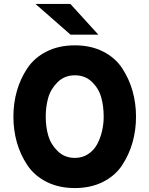

<svg xmlns="http://www.w3.org/2000/svg" viewBox="-20 -942 757 974"><path d="M338 -766 160 -922H337L479 -766ZM360 12Q278 12 216 -19.5Q154 -51 118.5 -104.5Q83 -158 65.5 -220Q48 -282 48 -350Q48 -418 65.5 -480Q83 -542 118.5 -595.5Q154 -649 216 -680.5Q278 -712 360 -712Q441 -712 503 -680.5Q565 -649 600 -595.5Q635 -542 652.5 -480Q670 -418 670 -350Q670 -282 652.5 -220Q635 -158 600 -104.5Q565 -51 503 -19.5Q441 12 360 12ZM360 -141Q398 -141 427.5 -160.5Q457 -180 473.5 -211.5Q490 -243 498 -278.5Q506 -314 506 -350Q506 -403 493.5 -448Q481 -493 446.5 -526.5Q412 -560 360 -560Q307 -560 272 -525Q237 -490 224.5 -445.5Q212 -401 212 -350Q212 -298 225 -253.5Q238 -209 273 -175Q308 -141 360 -141Z"/></svg>

Font: Overpass Heavy
Style: Regular
Weight: 900
Designer: Delve Withrington, Thomas Jockin
Foundry: Delve Fonts
Version: Version 3.000;DELV;Overpass